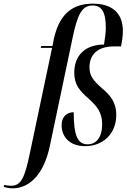

<svg xmlns="http://www.w3.org/2000/svg" viewBox="-152 -787 694 1047"><path d="M-83 240C-6 240 83 184 120 8L245 -586C270 -703 293 -757 352 -757C400 -757 425 -726 425 -635C425 -607 421 -581 415 -544C312 -544 253 -484 253 -391C253 -325 282 -293 329 -251C374 -210 405 -178 405 -109C405 -37 372 0 326 0C271 0 250 -48 250 -175C212 -175 184 -151 184 -104C184 -41 228 10 312 10C412 10 482 -60 482 -160C482 -233 446 -270 405 -305C356 -348 336 -374 336 -420C336 -487 377 -534 471 -534H508C514 -565 518 -591 518 -619C518 -712 463 -767 355 -767C261 -767 176 -729 142 -576L134 -536H73L70 -526H132L12 43C-17 184 -37 226 -92 226C-105 226 -119 224 -128 221L-132 231C-120 236 -104 240 -83 240Z"/></svg>

Font: Noto Serif Display ExtraCondensed Medium
Style: Italic
Weight: 500
Width: 2
Italic angle: -12°
Designer: Monotype Design Team
Foundry: Monotype Imaging Inc.
Version: Version 2.009